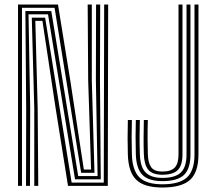

<svg xmlns="http://www.w3.org/2000/svg" viewBox="-20 -820 950 847"><path d="M59.5 0V-800H235.8L290.2 -464L349.8 -72.2H381.8L369 -465.5L366.8 -800H385V-465.5L396.8 -57.8H338L220.8 -785.5H77V0ZM94.8 0 95.5 -342 92 -771.2H206.2L325 -43.2H410.5L403 -465.5L403.8 -800H422L421 -465.5L424.5 -29H311L191.8 -756.8H105.8L113.2 -342L112.2 0ZM131.2 0V-342L120.2 -742.2H179L296 -14.5H437.8L439.5 -800H457.2L455.5 0H280L225 -345L167.2 -727.8H135.8L146.2 -342L148.8 0ZM696.2 7.2Q616.5 7.2 581.4 -26.6Q546.2 -60.5 544 -138.8Q543 -175 542.9 -210.2Q542.8 -245.5 544 -290.5H561.8Q559.5 -215.8 561.8 -139.2Q563.8 -68.2 595 -37.6Q626.2 -7 696.2 -7Q772.2 -7 805.1 -37.6Q838 -68.2 838 -138.8V-800H855.5V-138.8Q855.5 -60.5 818.5 -26.6Q781.5 7.2 696.2 7.2ZM696.2 -21Q635.8 -21 608.5 -48.5Q581.2 -76 579.2 -139.5Q578 -183 578.1 -218.2Q578.2 -253.5 579.2 -290.5H597Q596 -258 595.8 -221.4Q595.5 -184.8 597 -140.5Q598.8 -82 623 -58.6Q647.2 -35.2 696.2 -35.2Q753.2 -35.2 778 -59.2Q802.8 -83.2 802.8 -138.8V-800H820.2V-138.8Q820.2 -75.5 791.5 -48.2Q762.8 -21 696.2 -21ZM696.2 -49.2Q651.8 -49.2 633.8 -71.6Q615.8 -94 614.5 -141Q613.2 -180.2 613.5 -213.9Q613.8 -247.5 614.5 -290.5H632.2Q630.8 -242.8 631 -207.8Q631.2 -172.8 632.2 -141Q633 -102 646.8 -82.6Q660.5 -63.2 696.2 -63.2Q734.2 -63.2 750.9 -80.8Q767.5 -98.2 767.5 -138.8V-800H785V-138.8Q785 -90.8 764.4 -70Q743.8 -49.2 696.2 -49.2Z"/></svg>

Font: Big Shoulders Inline Text Medium
Style: Regular
Weight: 500
Designer: Patric King
Foundry: XO Type Co
Version: Version 1.000